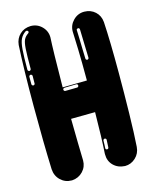

<svg xmlns="http://www.w3.org/2000/svg" viewBox="-124 -930 825 1015"><g transform="rotate(-15 288.5 -422.5)"><path d="M144.1 0H141.1Q105.9 0 80.9 -23.8Q55.9 -47.5 53.5 -84.2Q48 -231.2 48 -428.7Q48 -634.2 55.4 -764.4Q58.9 -799 82.4 -821.3Q105.9 -843.6 141.6 -844.6Q177.7 -844.6 202.7 -819.6Q227.7 -794.6 227.7 -759.4Q223.8 -695 221.8 -487.6L355 -489.6Q355 -595 353 -659.9Q351 -724.8 349.5 -758.9Q349.5 -793.6 374.5 -819.1Q399.5 -844.6 435.1 -844.6Q470.8 -844.1 494.8 -822Q518.8 -800 521.8 -764.4Q528.2 -659.4 528.2 -486.6Q528.2 -374.8 526 -264.1Q523.8 -153.5 518.8 -82.2Q516.3 -47 491.3 -23.8Q466.3 -0.5 433.2 -0.5Q394.6 -2.5 370.5 -26.5Q346.5 -50.5 346.5 -87.1V-93.6Q352 -174.3 353.5 -316.8L221.8 -315.3Q223.8 -161.9 226.2 -86.6Q226.2 -52 202.7 -27.2Q179.2 -2.5 144.1 0ZM74.8 -616.8Q78.2 -616.8 80.9 -619.6Q83.7 -622.3 83.7 -625.7Q83.7 -699.5 85.9 -734.4Q88.1 -769.3 95.8 -784.7Q103.5 -800 119.3 -810.4Q123.8 -813.4 123.8 -817.8Q123.8 -820.8 121.3 -823.3Q118.8 -825.7 114.9 -826.2Q112.4 -826.2 109.4 -824.8Q90.6 -811.9 81.2 -793.1Q71.8 -774.3 68.8 -736.6Q65.8 -699 65.8 -625.7Q65.8 -622.3 68.6 -619.6Q71.3 -616.8 74.8 -616.8ZM385.6 -595Q389.6 -595 391.8 -597.8Q394.1 -600.5 394.1 -604L389.6 -759.9Q389.6 -763.4 386.9 -766.1Q384.2 -768.8 380.7 -768.8Q377.7 -768.3 375 -766.3Q372.3 -764.4 372.3 -761.4Q372.8 -750 374 -716.8Q375.2 -683.7 375.7 -650Q377.2 -614.4 377.2 -603.5Q377.2 -600 379.7 -597.5Q382.2 -595 385.6 -595ZM75.2 -537.6Q78.7 -537.6 81.2 -540.1Q83.7 -542.6 83.7 -545L84.2 -587.1Q84.2 -590.6 81.4 -593.3Q78.7 -596 75.2 -596Q71.8 -596 69.1 -593.3Q66.3 -590.6 66.3 -587.1V-546.5Q66.3 -543.1 69.1 -540.3Q71.8 -537.6 75.2 -537.6ZM231.2 -465.8 295 -466.8Q299.5 -466.8 301.7 -469.6Q304 -472.3 304 -475.7Q304 -480.2 301.5 -482.4Q299 -484.7 295 -484.7L230.7 -483.2Q227.2 -483.2 224.8 -480.7Q222.3 -478.2 221.8 -474.8Q222.3 -470.8 224.8 -468.3Q227.2 -465.8 231.2 -465.8ZM364.9 -110.4Q368.3 -110.4 370.5 -112.9Q372.8 -115.3 372.8 -118.8L374.8 -160.4Q374.8 -163.4 372.3 -165.8Q369.8 -168.3 366.3 -168.3Q362.9 -168.3 360.1 -165.8Q357.4 -163.4 357.4 -159.9Q356.9 -146.5 356.9 -137.6Q356.4 -129.2 355.9 -118.3Q355.9 -115.3 358.2 -112.9Q360.4 -110.4 363.4 -110.4Z"/></g></svg>

Font: AKL FREE 002
Style: Regular
Weight: 400
Designer: AKL
Foundry: AKL
Version: Version 1.00;August 17, 2024;FontCreator 13.0.0.2675 64-bit